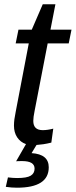

<svg xmlns="http://www.w3.org/2000/svg" viewBox="-20 -666 353 894"><path d="M127 47Q207 52 207 113Q207 208 59 208Q46 208 33.5 207Q21 206 7 204L17 160Q41 163 60 163Q105 163 123 152Q141 141 141 119Q141 84 83 84Q60 84 55 85L101 5Q75 -4 60 -26.5Q45 -49 45 -81Q45 -95 47 -110.5Q49 -126 53 -145L114 -464H53L66 -528H128L179 -646H238L215 -528H313L300 -464H202L141 -149Q135 -120 135 -103Q135 -60 179 -60Q201 -60 228 -67L219 -2Q199 3 182 5.5Q165 8 150 9Z"/></svg>

Font: Libra Sans Modern
Style: Italic
Weight: 400
Italic angle: -12°
Foundry: Stefan Peev, Context Ltd
Version: Version 1.000